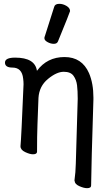

<svg xmlns="http://www.w3.org/2000/svg" viewBox="-20 -790 583 1003"><path d="M435 193Q418 193 394.5 182.5Q371 172 370 156L369 153Q375 110 376 65L386 -274Q386 -316 382.5 -344.5Q379 -373 364 -394Q349 -415 313 -415Q276 -415 230.5 -377.5Q185 -340 181 -279Q174 -104 174 -74Q174 -10 173.5 3Q173 16 152 16Q136 16 111.5 4.5Q87 -7 87 -26Q91 -64 103 -350Q103 -364 101 -379Q95 -437 45 -437Q6 -437 6 -463Q6 -489 59 -489Q163 -489 173 -420Q226 -492 317 -492Q408 -492 445 -408Q468 -354 468 -281V-270Q457 73 456 179Q456 193 435 193ZM261 -561Q245 -561 228.5 -570Q212 -579 212 -590Q212 -598 214 -600L263 -754Q267 -770 290 -770Q309 -770 327.5 -759Q346 -748 346 -732Q346 -728 283 -574Q278 -561 261 -561Z"/></svg>

Font: ToneOZ-Pinyin-WenKai-Medium
Style: Medium
Weight: 700
Designer: Fontworks Inc.
Foundry: ToneOZ
Version: Version 0.240331